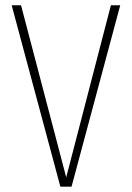

<svg xmlns="http://www.w3.org/2000/svg" viewBox="-20 -702 496 722"><path d="M432.1 -682.1 249 0H207L23.9 -682.1H59.1L229 -35.2L397 -682.1Z"/></svg>

Font: Fira Sans Compressed UltraLight
Style: Regular
Weight: 200
Width: 1
Designer: Carrois Corporate & Edenspiekermann AG
Foundry: Carrois Corporate GbR & Edenspiekermann AG
Version: Version 4.203;PS 004.203;hotconv 1.0.88;makeotf.lib2.5.64775